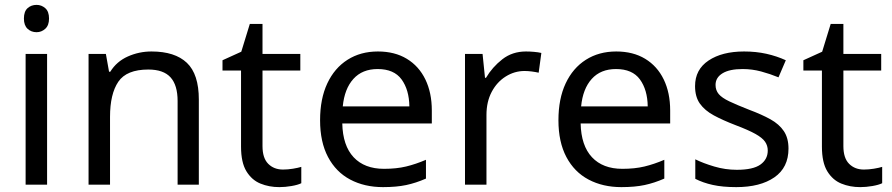

<svg xmlns="http://www.w3.org/2000/svg" viewBox="-20 -757 3658 787"><path d="M173 -536V0H85V-536ZM130 -737Q150 -737 165.5 -723.5Q181 -710 181 -681Q181 -653 165.5 -639Q150 -625 130 -625Q108 -625 93 -639Q78 -653 78 -681Q78 -710 93 -723.5Q108 -737 130 -737Z M601 -546Q697 -546 746 -499.5Q795 -453 795 -349V0H708V-343Q708 -408 679 -440Q650 -472 588 -472Q499 -472 465 -422Q431 -372 431 -278V0H343V-536H414L427 -463H432Q458 -505 504 -525.5Q550 -546 601 -546Z M1140 -62Q1160 -62 1181 -65.5Q1202 -69 1215 -73V-6Q1201 1 1175 5.5Q1149 10 1125 10Q1083 10 1047.5 -4.5Q1012 -19 990 -55Q968 -91 968 -156V-468H892V-510L969 -545L1004 -659H1056V-536H1211V-468H1056V-158Q1056 -109 1079.5 -85.5Q1103 -62 1140 -62Z M1529 -546Q1598 -546 1647.5 -516Q1697 -486 1723.5 -431.5Q1750 -377 1750 -304V-251H1383Q1385 -160 1429.5 -112.5Q1474 -65 1554 -65Q1605 -65 1644.5 -74.5Q1684 -84 1726 -102V-25Q1685 -7 1645 1.5Q1605 10 1550 10Q1474 10 1415.5 -21Q1357 -52 1324.5 -113.5Q1292 -175 1292 -264Q1292 -352 1321.5 -415Q1351 -478 1404.5 -512Q1458 -546 1529 -546ZM1528 -474Q1465 -474 1428.5 -433.5Q1392 -393 1385 -321H1658Q1657 -389 1626 -431.5Q1595 -474 1528 -474Z M2136 -546Q2151 -546 2168.5 -544.5Q2186 -543 2199 -540L2188 -459Q2175 -462 2159.5 -464Q2144 -466 2130 -466Q2089 -466 2053 -443.5Q2017 -421 1995.5 -380.5Q1974 -340 1974 -286V0H1886V-536H1958L1968 -438H1972Q1998 -482 2039 -514Q2080 -546 2136 -546Z M2506 -546Q2575 -546 2624.5 -516Q2674 -486 2700.5 -431.5Q2727 -377 2727 -304V-251H2360Q2362 -160 2406.5 -112.5Q2451 -65 2531 -65Q2582 -65 2621.5 -74.5Q2661 -84 2703 -102V-25Q2662 -7 2622 1.5Q2582 10 2527 10Q2451 10 2392.5 -21Q2334 -52 2301.5 -113.5Q2269 -175 2269 -264Q2269 -352 2298.5 -415Q2328 -478 2381.5 -512Q2435 -546 2506 -546ZM2505 -474Q2442 -474 2405.5 -433.5Q2369 -393 2362 -321H2635Q2634 -389 2603 -431.5Q2572 -474 2505 -474Z M3212 -148Q3212 -70 3154 -30Q3096 10 2998 10Q2942 10 2901.5 1Q2861 -8 2830 -24V-104Q2862 -88 2907.5 -74.5Q2953 -61 3000 -61Q3067 -61 3097 -82.5Q3127 -104 3127 -140Q3127 -160 3116 -176Q3105 -192 3076.5 -208Q3048 -224 2995 -244Q2943 -264 2906 -284Q2869 -304 2849 -332Q2829 -360 2829 -404Q2829 -472 2884.5 -509Q2940 -546 3030 -546Q3079 -546 3121.5 -536.5Q3164 -527 3201 -510L3171 -440Q3137 -454 3100 -464Q3063 -474 3024 -474Q2970 -474 2941.5 -456.5Q2913 -439 2913 -409Q2913 -387 2926 -371.5Q2939 -356 2969.5 -341.5Q3000 -327 3051 -307Q3102 -288 3138 -268Q3174 -248 3193 -219.5Q3212 -191 3212 -148Z M3521 -62Q3541 -62 3562 -65.5Q3583 -69 3596 -73V-6Q3582 1 3556 5.5Q3530 10 3506 10Q3464 10 3428.5 -4.5Q3393 -19 3371 -55Q3349 -91 3349 -156V-468H3273V-510L3350 -545L3385 -659H3437V-536H3592V-468H3437V-158Q3437 -109 3460.5 -85.5Q3484 -62 3521 -62Z"/></svg>

Font: Noto Sans Lisu
Style: Regular
Weight: 400
Designer: Monotype Design Team. David Williams.
Foundry: Monotype Imaging Inc.
Version: Version 2.102